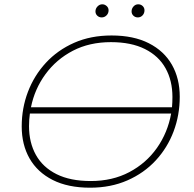

<svg xmlns="http://www.w3.org/2000/svg" viewBox="-20 -869 901 893"><path d="M399 4Q296 4 225 -32Q154 -68 117.5 -132Q81 -196 81 -281Q81 -366 110 -442Q139 -518 193.5 -577Q248 -636 325 -670Q402 -704 499 -704Q601 -704 672 -668Q743 -632 779.5 -568Q816 -504 816 -419Q816 -334 787.5 -258Q759 -182 704.5 -123Q650 -64 572.5 -30Q495 4 399 4ZM402 -27Q503 -27 581.5 -68.5Q660 -110 710 -181Q760 -252 776 -341H119Q115 -312 115 -282Q115 -206 147 -148.5Q179 -91 243 -59Q307 -27 402 -27ZM124 -370H780Q782 -394 782 -418Q782 -494 750 -551.5Q718 -609 654 -641Q590 -673 496 -673Q396 -673 319 -633Q242 -593 191.5 -524Q141 -455 124 -370ZM621 -788Q609 -788 600.5 -796Q592 -804 592 -816Q592 -829 601 -839Q610 -849 623 -849Q635 -849 643.5 -841Q652 -833 652 -821Q652 -807 643 -797.5Q634 -788 621 -788ZM453 -788Q441 -788 432.5 -796Q424 -804 424 -816Q424 -829 433.5 -839Q443 -849 456 -849Q467 -849 476 -841Q485 -833 485 -821Q485 -807 475.5 -797.5Q466 -788 453 -788Z"/></svg>

Font: Montserrat ExtraLight
Style: Italic
Weight: 200
Italic angle: -11.3°
Designer: Julieta Ulanovsky
Foundry: Julieta Ulanovsky
Version: Version 9.000; ttfautohint (v1.8.4.7-5d5b)